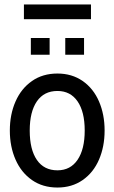

<svg xmlns="http://www.w3.org/2000/svg" viewBox="-20 -829 512 859"><path d="M24 -245Q24 -317 49.5 -375Q75 -433 123 -466.5Q171 -500 237 -500Q302 -500 350 -466.5Q398 -433 423 -375Q448 -317 448 -245Q448 -173 423 -115Q398 -57 350 -23.5Q302 10 237 10Q171 10 123 -23.5Q75 -57 49.5 -115Q24 -173 24 -245ZM359 -245Q359 -329 327 -375.5Q295 -422 237 -422Q177 -422 145 -375.5Q113 -329 113 -245Q113 -160 145 -113.5Q177 -67 237 -67Q295 -67 327 -114Q359 -161 359 -245ZM118 -659H202V-584H118ZM272 -659H356V-584H272ZM87 -809H387V-743H87Z"/></svg>

Font: Cabin Condensed
Style: Regular
Weight: 400
Width: 3
Version: Version 2.001